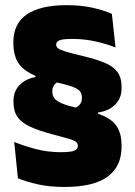

<svg xmlns="http://www.w3.org/2000/svg" viewBox="-20 -674 537 762"><path d="M272 -243Q289.5 -250 297.2 -259.8Q305 -269.5 305 -285V-287Q305 -304 295.2 -314Q285.5 -324 262.8 -331.5Q240 -339 200.5 -348Q138.5 -362.5 101.8 -382Q65 -401.5 49 -430.5Q33 -459.5 33 -501.5V-505.5Q33 -581 87 -617.2Q141 -653.5 245 -653.5Q300.5 -653.5 346.2 -643.5Q392 -633.5 424 -619L438.5 -485.5Q402.5 -500 358.2 -509.8Q314 -519.5 268 -519.5Q228 -519.5 215.5 -513.8Q203 -508 203 -497.5V-497Q203 -489 209.5 -483Q216 -477 238.8 -470Q261.5 -463 309 -451.5Q360 -439.5 394.2 -425.5Q428.5 -411.5 445.5 -389Q462.5 -366.5 462.5 -329V-324Q462.5 -284.5 437.2 -259Q412 -233.5 369 -227.5L369.5 -191.5ZM222.5 -355Q204 -348.5 195.8 -337.5Q187.5 -326.5 187.5 -312.5V-310.5Q187.5 -295 196.2 -283.5Q205 -272 227.8 -262.8Q250.5 -253.5 293 -244Q352.5 -231 390 -214.5Q427.5 -198 445 -170Q462.5 -142 462.5 -95V-92Q462.5 -13.5 407 27.2Q351.5 68 235 68Q177.5 68 131.2 57.8Q85 47.5 51 33.5L36.5 -110.5Q75 -95 122 -82.5Q169 -70 221 -70Q259.5 -70 274.2 -75.8Q289 -81.5 289 -94.5V-95.5Q289 -105.5 281 -111.5Q273 -117.5 251.8 -123.8Q230.5 -130 190 -140.5Q135 -155 100.5 -170.8Q66 -186.5 49.8 -209.5Q33.5 -232.5 33.5 -268V-273.5Q33.5 -312 58 -336.8Q82.5 -361.5 120.5 -368L120 -395Z"/></svg>

Font: Anek Gurmukhi Medium ExtraBold
Style: Regular
Weight: 800
Version: Version 1.003